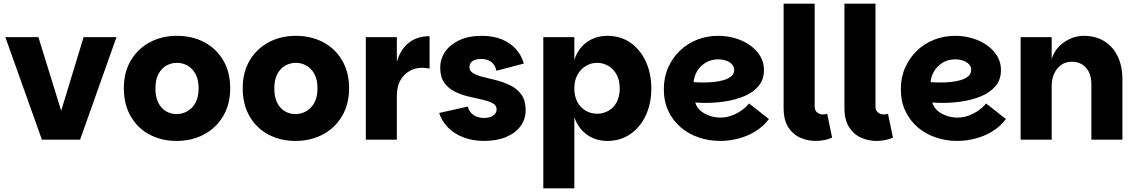

<svg xmlns="http://www.w3.org/2000/svg" viewBox="-20 -760 6187 1045"><path d="M189 -558 313 -157 435 -558H614L416 0H208L9 -558Z M941 7Q859 7 794 -27.5Q729 -62 691.5 -127Q654 -192 654 -279Q654 -367 692 -431Q730 -495 795.5 -530Q861 -565 943 -565Q1026 -565 1091.5 -530.5Q1157 -496 1195 -431.5Q1233 -367 1233 -279Q1233 -192 1194 -127Q1155 -62 1089 -27.5Q1023 7 941 7ZM941 -139Q972 -139 999.5 -154.5Q1027 -170 1044 -201Q1061 -232 1061 -279Q1061 -327 1044 -357.5Q1027 -388 1000.5 -403Q974 -418 943 -418Q912 -418 885.5 -403Q859 -388 842.5 -357.5Q826 -327 826 -279Q826 -232 841.5 -201Q857 -170 883.5 -154.5Q910 -139 941 -139Z M1588 7Q1506 7 1441 -27.5Q1376 -62 1338.5 -127Q1301 -192 1301 -279Q1301 -367 1339 -431Q1377 -495 1442.5 -530Q1508 -565 1590 -565Q1673 -565 1738.5 -530.5Q1804 -496 1842 -431.5Q1880 -367 1880 -279Q1880 -192 1841 -127Q1802 -62 1736 -27.5Q1670 7 1588 7ZM1588 -139Q1619 -139 1646.5 -154.5Q1674 -170 1691 -201Q1708 -232 1708 -279Q1708 -327 1691 -357.5Q1674 -388 1647.5 -403Q1621 -418 1590 -418Q1559 -418 1532.5 -403Q1506 -388 1489.5 -357.5Q1473 -327 1473 -279Q1473 -232 1488.5 -201Q1504 -170 1530.5 -154.5Q1557 -139 1588 -139Z M1971 0V-558H2140V0ZM2114 -240 2140 -423Q2158 -488 2203 -525.5Q2248 -563 2318 -563V-387Q2307 -389 2297 -390Q2287 -391 2277 -391Q2240 -391 2209 -373.5Q2178 -356 2159 -322.5Q2140 -289 2140 -240Z M2615 7Q2554 7 2503.5 -12Q2453 -31 2419 -65.5Q2385 -100 2370 -145L2526 -180Q2533 -151 2556.5 -134.5Q2580 -118 2614 -118Q2647 -118 2665 -131.5Q2683 -145 2683 -164Q2683 -187 2661 -198.5Q2639 -210 2603.5 -218Q2568 -226 2529 -235Q2490 -244 2455 -261.5Q2420 -279 2398 -310Q2376 -341 2376 -391Q2376 -439 2402.5 -478Q2429 -517 2479.5 -541Q2530 -565 2603 -565Q2664 -565 2710.5 -546Q2757 -527 2787.5 -493.5Q2818 -460 2831 -414L2682 -375Q2676 -405 2655 -422Q2634 -439 2599 -439Q2567 -439 2551 -427Q2535 -415 2535 -395Q2535 -373 2557 -360.5Q2579 -348 2614 -340Q2649 -332 2688 -321.5Q2727 -311 2762 -293Q2797 -275 2819 -243Q2841 -211 2841 -160Q2841 -112 2813.5 -74Q2786 -36 2735 -14.5Q2684 7 2615 7Z M3285 7Q3222 7 3174 -27.5Q3126 -62 3106 -123V265H2937V-558H3106V-434Q3126 -496 3174 -530.5Q3222 -565 3285 -565Q3358 -565 3412 -527Q3466 -489 3495.5 -424Q3525 -359 3525 -279Q3525 -198 3495.5 -133.5Q3466 -69 3412 -31Q3358 7 3285 7ZM3230 -141Q3263 -141 3291.5 -157Q3320 -173 3336.5 -204Q3353 -235 3353 -279Q3353 -322 3336.5 -353Q3320 -384 3291.5 -401Q3263 -418 3230 -418Q3197 -418 3168.5 -401Q3140 -384 3123 -353Q3106 -322 3106 -279Q3106 -235 3123 -204Q3140 -173 3168.5 -157Q3197 -141 3230 -141Z M3899 7Q3838 7 3782.5 -12Q3727 -31 3684.5 -67.5Q3642 -104 3617.5 -156Q3593 -208 3593 -275Q3593 -339 3616.5 -392Q3640 -445 3680.5 -484Q3721 -523 3774.5 -544Q3828 -565 3888 -565Q3937 -565 3981.5 -552Q4026 -539 4061.5 -514Q4097 -489 4117.5 -455Q4138 -421 4138 -379Q4138 -326 4108 -291Q4078 -256 4029.5 -236Q3981 -216 3923.5 -207.5Q3866 -199 3810 -200Q3803 -200 3793.5 -200.5Q3784 -201 3776 -201.5Q3768 -202 3764 -202Q3770 -179 3789.5 -160.5Q3809 -142 3839 -131Q3869 -120 3901 -120Q3933 -120 3962.5 -131Q3992 -142 4016 -159Q4040 -176 4057 -197L4165 -112Q4135 -72 4092 -45.5Q4049 -19 3999.5 -6Q3950 7 3899 7ZM3811 -311Q3838 -311 3867 -314Q3896 -317 3920.5 -324.5Q3945 -332 3960.5 -345.5Q3976 -359 3976 -380Q3976 -397 3964 -410Q3952 -423 3932 -430Q3912 -437 3889 -437Q3849 -437 3819 -418Q3789 -399 3773 -370.5Q3757 -342 3755 -313Q3764 -312 3779.5 -311.5Q3795 -311 3811 -311Z M4245 -173V-740H4414V-181Q4414 -159 4427.5 -148Q4441 -137 4459 -137Q4471 -137 4482 -141L4509 -11Q4469 7 4419 7Q4377 7 4337 -10Q4297 -27 4271 -66.5Q4245 -106 4245 -173Z M4576 -173V-740H4745V-181Q4745 -159 4758.5 -148Q4772 -137 4790 -137Q4802 -137 4813 -141L4840 -11Q4800 7 4750 7Q4708 7 4668 -10Q4628 -27 4602 -66.5Q4576 -106 4576 -173Z M5189 7Q5128 7 5072.5 -12Q5017 -31 4974.5 -67.5Q4932 -104 4907.5 -156Q4883 -208 4883 -275Q4883 -339 4906.5 -392Q4930 -445 4970.5 -484Q5011 -523 5064.5 -544Q5118 -565 5178 -565Q5227 -565 5271.5 -552Q5316 -539 5351.5 -514Q5387 -489 5407.5 -455Q5428 -421 5428 -379Q5428 -326 5398 -291Q5368 -256 5319.5 -236Q5271 -216 5213.5 -207.5Q5156 -199 5100 -200Q5093 -200 5083.5 -200.5Q5074 -201 5066 -201.5Q5058 -202 5054 -202Q5060 -179 5079.5 -160.5Q5099 -142 5129 -131Q5159 -120 5191 -120Q5223 -120 5252.5 -131Q5282 -142 5306 -159Q5330 -176 5347 -197L5455 -112Q5425 -72 5382 -45.5Q5339 -19 5289.5 -6Q5240 7 5189 7ZM5101 -311Q5128 -311 5157 -314Q5186 -317 5210.5 -324.5Q5235 -332 5250.5 -345.5Q5266 -359 5266 -380Q5266 -397 5254 -410Q5242 -423 5222 -430Q5202 -437 5179 -437Q5139 -437 5109 -418Q5079 -399 5063 -370.5Q5047 -342 5045 -313Q5054 -312 5069.5 -311.5Q5085 -311 5101 -311Z M5535 0V-558H5704V-439Q5716 -478 5743 -506Q5770 -534 5805.5 -549.5Q5841 -565 5879 -565Q5943 -565 5990 -536Q6037 -507 6063 -454Q6089 -401 6089 -328V0H5920V-301Q5920 -358 5891 -391Q5862 -424 5813 -424Q5780 -424 5755.5 -406.5Q5731 -389 5717.5 -359Q5704 -329 5704 -291V0Z"/></svg>

Font: Parkinsans
Style: Bold
Weight: 700
Designer: Red Stone, Indian Type Foundry
Foundry: Indian Type Foundry
Version: Version 1.000